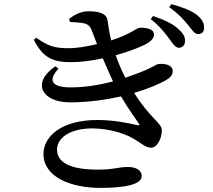

<svg xmlns="http://www.w3.org/2000/svg" viewBox="-20 -856 1040 936"><path d="M851 -623C869 -623 882 -636 882 -655C883 -675 874 -693 851 -713C823 -740 780 -760 726 -778L715 -763C760 -727 786 -693 805 -667C823 -642 835 -624 851 -623ZM946 -690C965 -690 975 -702 975 -722C975 -744 965 -763 939 -784C913 -804 870 -821 815 -836L805 -821C855 -785 877 -758 897 -734C917 -709 928 -690 946 -690ZM326 -553C375 -553 429 -560 481 -572C498 -532 515 -493 531 -459C465 -442 394 -430 326 -430C228 -430 214 -466 265 -521L250 -533C132 -453 183 -357 322 -357C409 -357 494 -369 570 -386C606 -324 640 -280 656 -255C661 -246 661 -243 648 -246C606 -256 535 -271 455 -271C279 -271 192 -191 192 -105C192 7 325 60 469 60C587 60 671 44 671 2C671 -27 641 -42 604 -42C554 -42 539 -29 455 -29C368 -29 258 -45 258 -126C258 -187 326 -230 430 -230C510 -230 586 -205 622 -185C672 -157 688 -136 717 -136C746 -136 769 -181 769 -221C769 -256 710 -281 634 -403C702 -423 759 -447 795 -469C816 -482 822 -496 822 -509C822 -539 786 -547 753 -544C740 -543 721 -523 633 -492L591 -477C571 -516 557 -550 544 -587C618 -607 679 -632 705 -649C723 -662 731 -675 731 -687C730 -716 694 -721 661 -721C648 -721 614 -688 522 -659C513 -695 508 -733 504 -758C499 -791 460 -801 412 -801C376 -801 347 -787 317 -764L321 -749C341 -748 364 -746 381 -744C411 -739 420 -728 429 -703L453 -641C404 -629 348 -620 312 -621C240 -621 210 -635 157 -672L145 -662C191 -571 241 -553 326 -553Z"/></svg>

Font: GenKiMin2 TW SB
Style: Regular
Weight: 600
Version: Version 2.100;PS 2.1;hotconv 16.6.51;makeotf.lib2.5.65220 DE